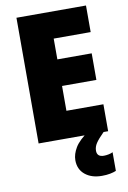

<svg xmlns="http://www.w3.org/2000/svg" viewBox="-102 -774 714 1074"><g transform="rotate(-10 255.0 -237.0)"><path d="M465 0H70V-714H465V-563H255V-445H450V-294H255V-153H465ZM379 96Q379 131 418 131Q431 131 445.5 128Q460 125 469 120V226Q455 232 434.5 236Q414 240 388 240Q329 240 292.5 210Q256 180 256 128Q256 94 278 57Q300 20 361 -22L439 0Q406 33 392.5 53.5Q379 74 379 96Z"/></g></svg>

Font: Noto Sans Lao SemiCondensed Black
Style: Regular
Weight: 900
Width: 4
Designer: Monotype Design Team
Foundry: Monotype Imaging Inc.
Version: Version 2.003; ttfautohint (v1.8.4.7-5d5b)